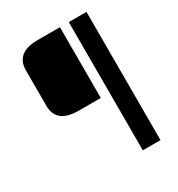

<svg xmlns="http://www.w3.org/2000/svg" viewBox="-202 -789 1044 1128"><g transform="rotate(-30 320.0 -225.0)"><path d="M75 -300V-540Q75 -660 225 -660H375V-180H225Q75 -180 75 -300ZM435 210V-660H555V210Z"/></g></svg>

Font: Xolonium
Style: Regular
Weight: 400
Designer: Severin Meyer
Version: Version 4.2